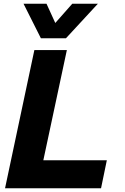

<svg xmlns="http://www.w3.org/2000/svg" viewBox="-20 -1008 670 1028"><path d="M199 -803 106 -988H229L276 -885L367 -988H504L333 -803ZM7 0 164 -740H338L212 -150H552L521 0Z"/></svg>

Font: Be Vietnam Pro ExtraBold
Style: Italic
Weight: 800
Italic angle: -12°
Designer: Lam Bao, Tony Le, Vietanh Nguyen
Foundry: Yellow Type Foundry
Version: Version 1.002; ttfautohint (v1.8.3)